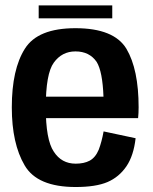

<svg xmlns="http://www.w3.org/2000/svg" viewBox="-20 -708 585 732"><path d="M268.5 5V-84Q214.5 -84 185 -130Q154.5 -175 154.5 -298.5Q154.5 -427 185 -469Q216 -512 267.5 -512Q321 -512 348.5 -472Q371 -435.5 374.5 -339.5H142V-257.5H506.5Q508.5 -276.5 508.5 -299Q508.5 -443.5 462 -522Q414.5 -600.5 267.5 -600.5Q124 -600.5 75 -522.5Q25 -444 25 -298.5Q25 -160.5 74 -77.5Q122 5 268.5 5ZM268.5 -84V5Q345.5 5 390 -14Q434 -33 462 -74Q489.5 -114.5 497 -181L375 -207Q368 -168 356.5 -137.5Q344 -107.5 322 -95.5Q300.5 -84 268.5 -84ZM127.5 -638H408V-687.5H127.5Z"/></svg>

Font: Anybody SemiCondensed SemiBold
Style: Regular
Weight: 600
Width: 4
Version: Version 1.113;gftools[0.9.25]